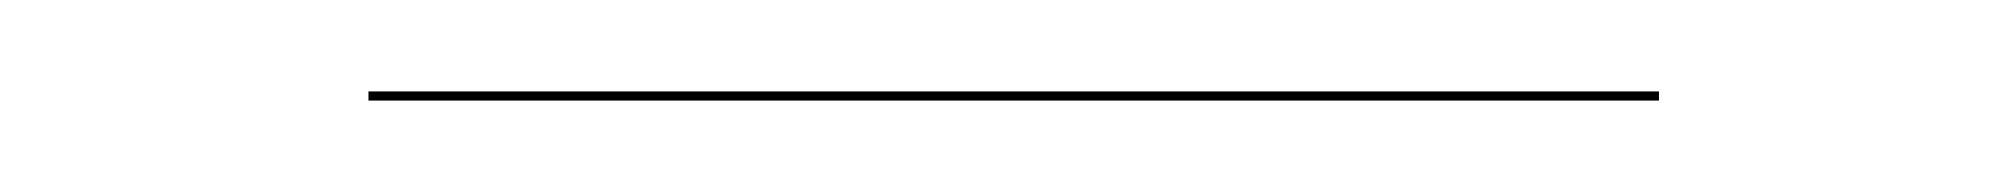

<svg xmlns="http://www.w3.org/2000/svg" viewBox="-20 -496 441 42"><path d="M60.6 -476H342.9V-474H60.6Z"/></svg>

Font: Bodoni* 96pt Fatface
Style: Regular
Weight: 900
Version: Version 2.3